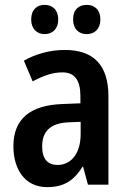

<svg xmlns="http://www.w3.org/2000/svg" viewBox="-20 -758 531 788"><path d="M108 -678C108 -639 132 -618 163 -618C195 -618 219 -639 219 -678C219 -718 195 -738 163 -738C132 -738 108 -719 108 -678ZM280 -678C280 -639 303 -618 336 -618C368 -618 392 -639 392 -678C392 -718 368 -738 336 -738C303 -738 280 -719 280 -678ZM246 -553C186 -553 127 -537 78 -509L114 -424C159 -448 197 -461 236 -461C286 -461 310 -429 310 -364V-334L235 -331C104 -326 35 -270 35 -158C35 -62 83 10 173 10C243 10 283 -17 319 -74H321L341 0H425V-363C425 -490 365 -553 246 -553ZM262 -256 311 -258V-208C311 -128 272 -81 216 -81C177 -81 153 -104 153 -157C153 -217 185 -253 262 -256Z"/></svg>

Font: Noto Sans Sinhala UI Condensed SemiBold
Style: Regular
Weight: 600
Width: 3
Designer: Jelle Bosma - Monotype Design Team
Foundry: Monotype Imaging Inc.
Version: Version 2.006